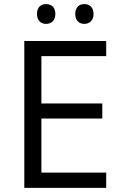

<svg xmlns="http://www.w3.org/2000/svg" viewBox="-20 -913 596 933"><path d="M159.7 -845.2C159.7 -812.5 179.7 -796.9 203.6 -796.9C228.5 -796.9 249 -812.5 249 -845.2C249 -878.9 228.5 -893.1 203.6 -893.1C179.7 -893.1 159.7 -878.9 159.7 -845.2ZM345.7 -845.2C345.7 -812.5 365.7 -796.9 389.6 -796.9C413.6 -796.9 434.6 -812.5 434.6 -845.2C434.6 -878.9 413.6 -893.1 389.6 -893.1C365.7 -893.1 345.7 -878.9 345.7 -845.2ZM496.1 -74.2H181.2V-336.9H477.1V-410.2H181.2V-640.1H496.1V-713.9H98.1V0H496.1Z"/></svg>

Font: Open Sans
Style: Regular
Weight: 400
Foundry: Ascender Corporation
Version: Version 1.100;PS 001.100;hotconv 1.0.88;makeotf.lib2.5.64775